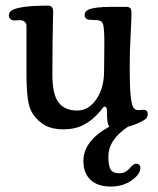

<svg xmlns="http://www.w3.org/2000/svg" viewBox="-20 -458 574 698"><path d="M283.2 127.4Q283.2 54.2 377.4 2.4Q375.5 -1.5 374 -3.9Q368.7 -14.6 368.7 -55.7Q368.7 -70.3 360.4 -70.3Q357.9 -70.3 356 -68.6Q354 -66.9 350.3 -61.5Q346.7 -56.2 344.2 -53.7Q315.9 -20.5 284.4 -4.2Q252.9 12.2 210.9 12.2Q170.9 12.2 145.3 -1.5Q119.6 -15.1 100.6 -42Q85.9 -62.5 81.1 -99.1Q76.2 -135.7 76.2 -194.3V-364.3Q76.2 -373.5 69.8 -378.7Q63.5 -383.8 54.7 -384.8Q49.8 -384.8 40.3 -384Q30.8 -383.3 27.3 -384.3Q22 -384.8 17.1 -389.6Q12.2 -394.5 12.2 -401.4Q12.2 -414.1 23.9 -420.9Q53.2 -437.5 154.8 -437.5Q173.3 -437.5 173.3 -416Q173.3 -414.6 172.6 -387.9Q171.9 -361.3 171.1 -307.4Q170.4 -253.4 170.4 -185.5Q170.4 -116.2 192.4 -86.2Q214.4 -56.2 261.2 -56.2Q301.8 -56.2 330.1 -96.9Q358.4 -137.7 358.4 -200.2Q358.4 -214.4 358.9 -248Q359.4 -281.7 359.4 -299.3Q359.4 -354.5 354.5 -370.6Q350.1 -383.8 332.5 -384.8Q326.7 -385.3 318.1 -385.5Q309.6 -385.7 304.7 -386.2Q296.9 -386.7 292.2 -391.6Q287.6 -396.5 287.6 -402.8Q287.6 -416.5 301.3 -422.9Q324.2 -433.1 385.7 -433.1H438Q449.2 -433.1 453.6 -428.2Q458 -423.3 458 -409.7Q458 -390.6 454.8 -329.1Q451.7 -267.6 451.7 -230V-195.8Q451.7 -140.1 455.1 -109.4Q458.5 -78.6 463.9 -68.8Q469.2 -59.1 478 -58.1Q484.4 -57.1 492.2 -58.1Q500 -59.1 504.4 -58.6Q517.1 -57.1 517.1 -43.9Q517.1 -34.2 512.2 -28.3Q507.3 -22.5 490.7 -14.2Q468.3 -3.4 445.8 2.4Q374 49.3 374 111.8Q374 143.1 381.8 157.5Q389.6 171.9 414.1 171.9Q426.3 171.9 436 166.5Q445.8 161.1 450.9 154.5Q456.1 147.9 462.4 142.6Q468.8 137.2 475.1 137.2Q490.2 137.2 490.2 152.8Q490.2 175.3 458.5 197.8Q426.8 220.2 382.8 220.2Q335 220.2 309.1 195.8Q283.2 171.4 283.2 127.4Z"/></svg>

Font: Cooper* Medium
Style: Regular
Weight: 500
Designer: Owen Earl
Foundry: indestructible type*
Version: Version 0.001